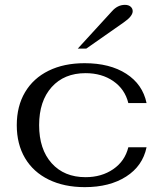

<svg xmlns="http://www.w3.org/2000/svg" viewBox="-20 -760 673 790"><path d="M49 -245Q49 -323 83 -380.5Q117 -438 180 -469Q243 -500 328 -500Q432 -500 499.5 -456.5Q567 -413 583 -336H508Q494 -393 446.5 -426Q399 -459 332 -459Q244 -459 192.5 -401.5Q141 -344 141 -245Q141 -146 192.5 -88.5Q244 -31 332 -31Q398 -31 446 -64Q494 -97 508 -154H583Q567 -77 499 -33.5Q431 10 329 10Q244 10 180.5 -21Q117 -52 83 -109.5Q49 -167 49 -245ZM441 -714Q464 -740 494 -740Q509 -740 517.5 -732.5Q526 -725 526 -714Q526 -693 488 -667L335 -560H300Z"/></svg>

Font: Fahkwang
Style: Regular
Weight: 400
Version: Version 1.000; ttfautohint (v1.6)